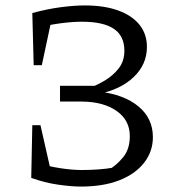

<svg xmlns="http://www.w3.org/2000/svg" viewBox="-20 -679 653 707"><path d="M278 8Q243 8 194 1Q145 -6 95 -24L110 -80Q161 -66 203 -59.5Q245 -53 282 -53Q311 -53 340.5 -55Q370 -57 399 -62L375 -50Q409 -70 433.5 -100Q458 -130 458 -178Q458 -236 410 -270Q362 -304 283 -305H201V-363H348L289 -347Q329 -361 362.5 -380.5Q396 -400 417 -427Q438 -454 438 -492Q438 -547 399 -573Q360 -599 282 -599Q247 -599 205 -593.5Q163 -588 116 -577L99 -631Q154 -646 204 -652.5Q254 -659 292 -659Q364 -659 415 -640.5Q466 -622 493.5 -588Q521 -554 521 -506Q521 -442 472.5 -395.5Q424 -349 342 -333L344 -342Q437 -331 490 -287Q543 -243 543 -174Q543 -121 510.5 -79.5Q478 -38 419 -15Q360 8 278 8ZM95 -24 99 -218H129L173 -24ZM104 -439 99 -631H175L134 -439Z"/></svg>

Font: Piazzolla 24pt
Style: Regular
Weight: 400
Designer: Juan Pablo del Peral
Foundry: Huerta Tipografica
Version: Version 2.005